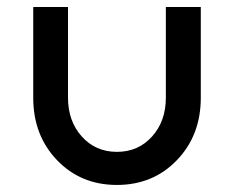

<svg xmlns="http://www.w3.org/2000/svg" viewBox="-20 -520 670 550"><path d="M75.2 -240.2V-500H174.8V-240.2Q174.8 -172.9 214.4 -128.9Q253.9 -85 314.9 -85Q376 -85 415.5 -128.9Q455.1 -172.9 455.1 -240.2V-500H555.2V-240.2Q555.2 -132.3 486.8 -61.3Q418.5 9.8 314.9 9.8Q211.4 9.8 143.3 -61.3Q75.2 -132.3 75.2 -240.2Z"/></svg>

Font: Optician Sans
Style: Regular
Weight: 400
Designer: Fábio Duarte Martins, Simen Schikulski
Version: Version 1.002